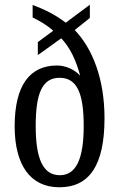

<svg xmlns="http://www.w3.org/2000/svg" viewBox="-20 -782 504 812"><path d="M231 10C358 10 422 -83 422 -282C422 -449 371 -577 296 -655L360 -706V-762L258 -686C211 -722 166 -743 118 -761V-708C146 -695 180 -675 205 -652L140 -604V-549L239 -620C277 -580 302 -526 319 -462C296 -487 259 -505 221 -505C106 -505 42 -421 42 -248C42 -86 107 10 231 10ZM233 -41C161 -41 131 -112 131 -249C131 -384 157 -453 232 -453C307 -453 334 -385 334 -249C334 -112 303 -41 233 -41Z"/></svg>

Font: Noto Serif Sinhala ExtraCondensed
Style: Regular
Weight: 400
Width: 2
Designer: Jelle Bosma - Monotype Design Team
Foundry: Monotype Imaging Inc.
Version: Version 2.007